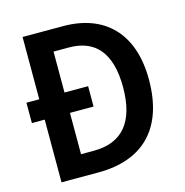

<svg xmlns="http://www.w3.org/2000/svg" viewBox="-106 -879 878 911"><g transform="rotate(-15 333.5 -423.0)"><path d="M284 -780H85V-474H22V-374H85V-66H266C487 -66 612 -191 612 -430C612 -659 486 -780 284 -780ZM285 -675C412 -675 484 -597 484 -427C484 -257 413 -171 271 -171H209V-374H325V-474H209V-675Z"/></g></svg>

Font: Noto Sans Malayalam UI SemiCondensed SemiBold
Style: Regular
Weight: 600
Width: 4
Designer: Jelle Bosma - Monotype Design Team
Foundry: Monotype Imaging Inc.
Version: Version 2.104